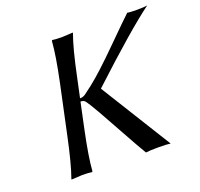

<svg xmlns="http://www.w3.org/2000/svg" viewBox="-115 -776 944 907"><g transform="rotate(-20 356.5 -322.5)"><path d="M200.7 -444.8Q228 -574.2 232.9 -645L235.8 -647.9Q252.4 -645 286.1 -645Q286.1 -645 338.9 -647.9V-645Q314.5 -578.6 286.6 -444.8L265.1 -344.2Q265.6 -344.2 266.1 -344.2Q266.6 -344.2 267.1 -344.2Q280.8 -344.2 293 -353L333 -383.3Q389.2 -427.2 488.3 -525.9Q587.4 -624.5 612.8 -647.9Q625 -645 661.1 -645Q696.3 -645 712.9 -647.9Q603 -566.9 374 -354V-352.1L594.2 2.9Q575.7 0 533.2 0Q488.3 0 470.2 2.9Q444.3 -40.5 402.3 -116.9Q360.4 -193.4 328.9 -248.8Q297.4 -304.2 283.2 -321.8Q276.4 -328.6 262.7 -329.1H261.7L234.4 -200.2Q207 -70.8 202.1 0L199.2 2.9Q182.6 0 148.9 0L96.2 2.9V0Q120.6 -67.9 148.4 -200.2Z"/></g></svg>

Font: Linux Biolinum O
Style: Italic
Weight: 400
Italic angle: -12°
Designer: Philipp H. Poll
Foundry: Philipp H. Poll
Version: Version 1.1.3